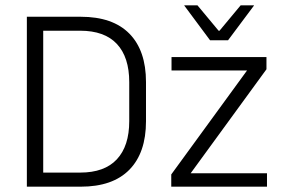

<svg xmlns="http://www.w3.org/2000/svg" viewBox="-20 -702 1067 722"><path d="M122 0V-53H281.5Q373 -53 419.5 -103Q466 -153 466 -246.5V-393Q466 -487 419.5 -536.8Q373 -586.5 281.5 -586.5H121.5V-639H283.5Q404 -639 466.5 -575.5Q529 -512 529 -393.5V-246Q529 -127.5 466.5 -63.8Q404 0 283.5 0ZM81 0V-639H142.5V0ZM984 -50.5V0H624V-46L909 -437H625V-487.5H982V-441.5L697 -50.5ZM770 -550.5 673 -681V-682H722.5L802 -586.5H805.5L885 -682H935V-681L837.5 -550.5Z"/></svg>

Font: Anek Latin Light
Style: Regular
Weight: 300
Designer: Yesha Goshar
Foundry: Ek Type
Version: Version 1.003